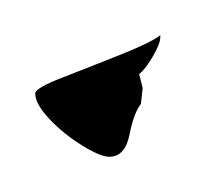

<svg xmlns="http://www.w3.org/2000/svg" viewBox="-38 -136 112 109"><path d="M24 -47Q19 -47 8.5 -53.5Q-2 -60 -10 -68.5Q-18 -77 -18 -83Q-18 -86 -2.5 -92Q13 -98 30.5 -105Q48 -112 53 -116V-115Q53 -111 48.5 -103.5Q44 -96 41 -94L43 -86L42 -77Q38 -72 35.5 -59.5Q33 -47 24 -47Z"/></svg>

Font: Kolker Brush
Style: Regular
Weight: 400
Designer: Robert E. Leuschke
Foundry: Robert E. Leuschke
Version: Version 1.010; ttfautohint (v1.8.3)